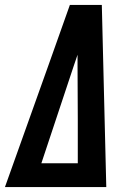

<svg xmlns="http://www.w3.org/2000/svg" viewBox="-31 -755 551 775"><path d="M-11 0 164 -490 251 -735H380L386 -490L398 0ZM136 -96H283V-274L282 -490Q282 -501 282 -512Q282 -523 282 -534Q278 -523 274.5 -512Q271 -501 267 -490Z"/></svg>

Font: Iosevka Gothic
Style: Bold Italic
Weight: 700
Italic angle: -9°
Monospace: yes
Designer: Belleve Invis
Foundry: Belleve Invis
Version: Version 15.5.1; ttfautohint (v1.8.4)